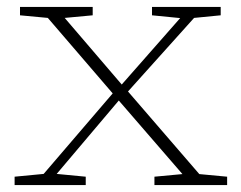

<svg xmlns="http://www.w3.org/2000/svg" viewBox="-20 -532 694 552"><path d="M553 -31.5 633 -24V0H424V-24L504.5 -31.5L321.5 -243L143 -32L226.5 -24V0H22V-24L105.5 -32L304 -263.5L117.5 -480.5L37.5 -488V-512H246.5V-488L166 -480.5L330 -289L498 -480L417 -488V-512H614.5V-488L538 -480.5L348 -269Z"/></svg>

Font: Newsreader 6pt ExtraLight
Style: Regular
Weight: 275
Designer: Hugues Gentile
Foundry: Production Type
Version: Version 1.003; ttfautohint (v1.8.3)